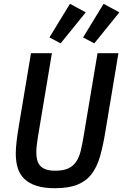

<svg xmlns="http://www.w3.org/2000/svg" viewBox="-20 -978 648 1010"><path d="M299 -750 240 -781 348 -958 431 -913ZM476 -750 417 -781 525 -958 608 -913ZM253 -698 184 -285Q177 -244 174 -219Q171 -194 171 -178Q171 -155 175.5 -137Q180 -119 191.5 -106Q203 -93 222.5 -86.5Q242 -80 271 -80Q314 -80 340 -92.5Q366 -105 381.5 -128.5Q397 -152 405 -186Q413 -220 420 -262L493 -698H603L534 -284Q522 -210 506 -154.5Q490 -99 461.5 -62Q433 -25 387 -6.5Q341 12 269 12Q212 12 172.5 -0.5Q133 -13 108.5 -36.5Q84 -60 73.5 -93.5Q63 -127 63 -170Q63 -199 67.5 -236Q72 -273 78 -309L143 -698Z"/></svg>

Font: IBM Plex Mono Medium
Style: Italic
Weight: 500
Italic angle: -9°
Monospace: yes
Designer: Mike Abbink, Paul van der Laan, Pieter van Rosmalen
Foundry: Bold Monday
Version: Version 2.3